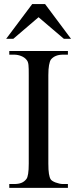

<svg xmlns="http://www.w3.org/2000/svg" viewBox="-20 -909 373 929"><path d="M24.9 0V-18.6H48.8Q69.3 -18.6 83.5 -24.2Q97.7 -29.8 107.4 -42.5Q119.1 -56.2 119.1 -117.7V-545.4Q119.1 -562.5 118.9 -574.5Q118.7 -586.4 117.7 -595Q116.7 -603.5 114.5 -609.4Q112.3 -615.2 108.4 -619.6Q99.1 -631.3 82.5 -637.9Q65.9 -644.5 48.8 -644.5H24.9V-662.1H308.6V-644.5H284.7Q245.6 -644.5 226.1 -620.6Q220.7 -612.3 217.3 -593.8Q213.9 -575.2 213.9 -545.4V-117.7Q213.9 -85.4 216.8 -67.9Q219.7 -50.3 225.1 -41.5Q227.5 -37.6 233.9 -33.4Q240.2 -29.3 248.8 -26.1Q257.3 -22.9 266.6 -20.8Q275.9 -18.6 284.7 -18.6H308.6V0ZM289.1 -721.2 166.5 -825.7 44.4 -721.2H9.8L135.7 -889.2H198.2L323.7 -721.2Z"/></svg>

Font: Doulos SIL Eur
Style: Regular
Weight: 400
Designer: Walt Agee, Victor Gaultney, Peter Martin, Debbi Hosken, Becca Hirsbrunner
Foundry: SIL International
Version: Version 5.000